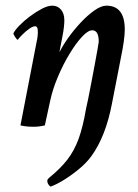

<svg xmlns="http://www.w3.org/2000/svg" viewBox="-20 -452 496 692"><path d="M383.8 -80.1Q361.3 39.1 309.6 110.4Q292 134.8 264.2 157.7Q236.3 180.7 209 197.3Q181.6 213.9 162.1 220.7Q150.4 211.9 150.4 199.2Q150.4 195.3 156.2 189.5Q197.3 156.2 222.7 123.5Q248 90.8 263.7 47.4Q279.3 3.9 290 -59.6Q293 -71.3 298.3 -98.1Q303.7 -125 310.1 -158.7Q316.4 -192.4 322.3 -223.6Q328.1 -254.9 332 -276.9Q335.9 -298.8 335.9 -301.8Q335.9 -342.8 312.5 -342.8Q296.9 -342.8 274.9 -318.8Q252.9 -294.9 230 -256.8Q207 -218.8 188.5 -174.8Q169.9 -130.9 161.1 -89.8L141.6 0Q133.8 2 123.5 3.4Q113.3 4.9 99.6 4.9Q75.2 4.9 53.7 0L112.3 -302.7Q114.3 -310.5 115.7 -323.2Q117.2 -335.9 115.7 -346.7Q114.3 -357.4 106.4 -357.4Q98.6 -357.4 85.9 -348.6Q73.2 -339.8 61.5 -328.1Q49.8 -316.4 43.9 -308.6Q41 -308.6 34.7 -318.4Q28.3 -328.1 28.3 -332Q34.2 -343.8 50.3 -360.4Q66.4 -377 87.9 -393.1Q109.4 -409.2 130.9 -420.4Q152.3 -431.6 168.9 -431.6Q187.5 -431.6 199.7 -417.5Q211.9 -403.3 211.9 -378.9Q211.9 -369.1 210.4 -355Q209 -340.8 205.1 -321.3Q199.2 -293 196.8 -278.3Q194.3 -263.7 194.3 -263.7Q205.1 -286.1 225.1 -314.5Q245.1 -342.8 270 -369.6Q294.9 -396.5 319.8 -414.1Q344.7 -431.6 363.3 -431.6Q429.7 -431.6 429.7 -345.7Q429.7 -310.5 415 -240.2Z"/></svg>

Font: Crimson Text SemiBold
Style: Italic
Weight: 600
Italic angle: -11°
Designer: Sebastian Kosch
Foundry: Sebastian Kosch
Version: Version 1.100; ttfautohint (v1.8.4)